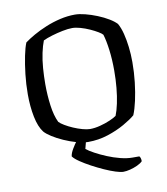

<svg xmlns="http://www.w3.org/2000/svg" viewBox="-97 -801 939 1082"><g transform="rotate(-10 372.0 -260.0)"><path d="M521 200Q506 200 477.5 191Q449 182 414.5 166.5Q380 151 346.5 133Q313 115 286.5 97Q260 79 249 64Q251 46 265 22.5Q279 -1 292 -18L345 -14L332 36Q348 49 377.5 65Q407 81 443 96Q479 111 516.5 120.5Q554 130 585 130H624Q628 133 630.5 141Q633 149 633 159Q623 170 602.5 179.5Q582 189 560 194.5Q538 200 521 200ZM355 0Q326 0 289.5 -10.5Q253 -21 218 -36.5Q183 -52 155.5 -69.5Q128 -87 115 -102Q90 -134 78 -193.5Q66 -253 66 -323Q66 -381 72.5 -437.5Q79 -494 88.5 -540.5Q98 -587 109 -613Q132 -630 164.5 -648.5Q197 -667 237 -683.5Q277 -700 320 -710Q363 -720 405 -720Q430 -720 463.5 -711.5Q497 -703 531.5 -689Q566 -675 594 -658Q622 -641 636 -625Q650 -600 659 -564.5Q668 -529 673 -487Q678 -445 678 -400Q678 -342 671.5 -285.5Q665 -229 654.5 -182Q644 -135 631 -104Q608 -84 565 -59.5Q522 -35 468 -17.5Q414 0 355 0ZM378 -70Q405 -70 436 -78Q467 -86 493.5 -97.5Q520 -109 532 -118Q543 -145 551.5 -185Q560 -225 564.5 -272.5Q569 -320 569 -371Q569 -435 562 -489.5Q555 -544 544 -580Q539 -587 520 -598.5Q501 -610 475.5 -621.5Q450 -633 423.5 -640.5Q397 -648 377 -648Q353 -648 321 -641.5Q289 -635 259 -626Q229 -617 208 -607Q197 -579 188.5 -539.5Q180 -500 176.5 -454Q173 -408 173 -362Q173 -299 181 -239.5Q189 -180 208 -141Q217 -131 238 -118.5Q259 -106 284.5 -95Q310 -84 335.5 -77Q361 -70 378 -70Z"/></g></svg>

Font: Texturina Medium 12pt
Style: Regular
Weight: 400
Version: Version 1.002